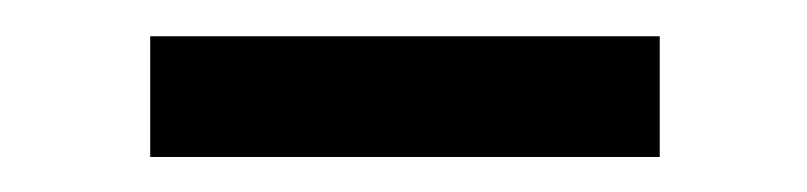

<svg xmlns="http://www.w3.org/2000/svg" viewBox="-20 -351 454 108"><path d="M64.5 -262.7V-330.6H351.1V-262.7Z"/></svg>

Font: Coda
Style: Regular
Weight: 400
Designer: vernon adams
Foundry: vernon adams
Version: Version 2.000; ttfautohint (v0.8) -r 50 -G 200 -x